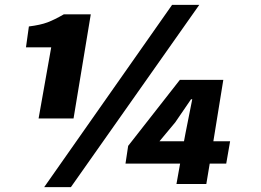

<svg xmlns="http://www.w3.org/2000/svg" viewBox="-20 -758 1076 791"><path d="M191 -563H87L99 -649Q147 -655 176 -666Q205 -677 243 -699H354L283 -270H139ZM689 -738H801L272 13H162ZM722 -84H497L508 -157L721 -429H900L859 -176H928L912 -84H844L830 0H707ZM738 -176 744 -208 772 -349H767L702 -254L637 -176Z"/></svg>

Font: Nebula Sans Black
Style: Regular
Weight: 900
Italic angle: -9°
Designer: Paul D. Hunt for Adobe (as Source Sans)
Foundry: Nebula Entertainment & Broadcasting LLC
Version: Version 1.010